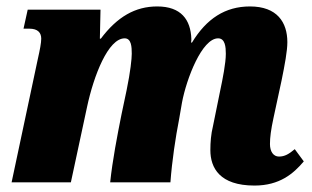

<svg xmlns="http://www.w3.org/2000/svg" viewBox="-20 -566 968 596"><path d="M770 10C848 10 891 -27 923 -65L895 -103C877 -88 864 -80 846 -80C829 -80 818 -95 818 -119C818 -139 821 -163 829 -200L854 -316C864 -365 872 -408 872 -435C872 -497 840 -546 756 -546C679 -546 621 -508 576 -434H573C574 -437 574 -442 574 -445C572 -505 542 -546 468 -546C400 -546 344 -514 293 -446H290L292 -536H66L53 -477H71C98 -477 108 -464 108 -446C108 -433 104 -412 97 -381L16 0H200L250 -233C271 -332 316 -447 367 -447C388 -447 389 -420 389 -399C389 -384 385 -344 373 -286L357 -210C344 -145 329 -67 322 0H509C514 -67 525 -140 536 -196L545 -248C559 -322 607 -447 657 -447C679 -447 681 -420 681 -399C681 -370 671 -320 664 -287L641 -174C635 -150 633 -124 633 -100C633 -45 662 10 770 10Z"/></svg>

Font: Noto Serif SemiCondensed Black
Style: Italic
Weight: 900
Width: 4
Italic angle: -12°
Designer: Monotype Design Team
Foundry: Monotype Imaging Inc.
Version: Version 2.014